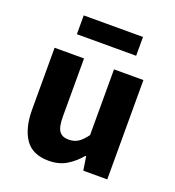

<svg xmlns="http://www.w3.org/2000/svg" viewBox="-128 -787 823 901"><g transform="rotate(20 284.0 -336.5)"><path d="M214 12Q133.3 12 96.7 -41.5Q60.2 -95 60.2 -188V-496H207.1V-207Q207.1 -153.2 222 -133.3Q236.9 -113.3 268.5 -113.3Q296 -113.3 315.8 -126Q335.5 -138.6 356.8 -167.9V-496H503.7V0H384L373.3 -68.6H369.7Q338.8 -31.8 301.7 -9.9Q264.5 12 214 12ZM136.7 -591.5V-685.4H432.7V-591.5Z"/></g></svg>

Font: Source Sans 3 Variable
Style: Regular
Weight: 200
Designer: Paul D. Hunt
Foundry: Adobe Systems Incorporated
Version: Version 3.026